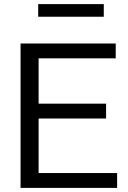

<svg xmlns="http://www.w3.org/2000/svg" viewBox="-20 -915 625 935"><path d="M80.1 0V-703.1H543.5V-630.9H168V-410.2H496.6V-337.9H168V-72.3H550.3V0ZM166 -833.5V-895H485.4V-833.5Z"/></svg>

Font: Schibsted Grotesk
Style: Regular
Weight: 400
Designer: Bakken & Baeck AS, Henrik Kongsvoll
Foundry: Schibsted ASA
Version: Version 1.100; ttfautohint (v1.8.4.7-5d5b);gftools[0.9.25]